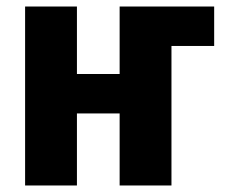

<svg xmlns="http://www.w3.org/2000/svg" viewBox="-20 -569 693 589"><path d="M57 0V-549H216V-342H347V-549H637V-428H506V0H347V-221H216V0Z"/></svg>

Font: Noto Sans Display SemiCondensed Extra
Style: Regular
Weight: 800
Width: 4
Designer: Monotype Design Team
Foundry: Monotype Imaging Inc.
Version: Version 1.900